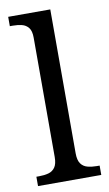

<svg xmlns="http://www.w3.org/2000/svg" viewBox="-87 -804 484 849"><g transform="rotate(-10 155.0 -380.0)"><path d="M13 0V-42H26Q49 -42 67.5 -47Q86 -52 97 -67.5Q108 -83 108 -114V-650Q108 -680 96.5 -694.5Q85 -709 66.5 -713.5Q48 -718 26 -718H13V-760H202V-114Q202 -83 213 -67.5Q224 -52 243 -47Q262 -42 284 -42H297V0Z"/></g></svg>

Font: Noto Serif NP Hmong
Style: Regular
Weight: 400
Designer: Dalton Maag Ltd
Foundry: Dalton Maag Ltd
Version: Version 1.001